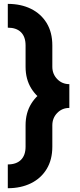

<svg xmlns="http://www.w3.org/2000/svg" viewBox="-20 -827 419 1009"><path d="M114.4 -56.2Q114.4 -11.2 90.3 12.9Q66.2 37.1 21 37.1V162.1Q89.9 162.1 142.6 136.2Q195.3 110.3 225.1 61.4Q255 12.5 255 -56.2V-168.6Q255 -206.7 280.7 -233.3Q306.4 -259.8 344.4 -259.8V-384.8Q279 -384.8 226.9 -358Q174.8 -331.2 144.6 -282.6Q114.4 -234 114.4 -168.6ZM114.4 -588.3V-476Q114.4 -410.5 144.6 -361.9Q174.8 -313.3 226.9 -286.5Q279 -259.8 344.4 -259.8V-384.8Q306.4 -384.8 280.7 -411.4Q255 -438 255 -476V-588.3Q255 -657.2 225.1 -706Q195.3 -754.8 142.6 -780.7Q89.9 -806.6 21 -806.6V-681.6Q66.2 -681.6 90.3 -657.6Q114.4 -633.5 114.4 -588.3Z"/></svg>

Font: Giphurs SC
Style: Regular
Weight: 400
Version: Version 0.920